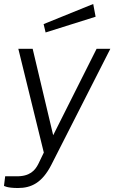

<svg xmlns="http://www.w3.org/2000/svg" viewBox="-40 -775 574 964"><path d="M50 169C117 169 171 143 217 54L514 -530H445L227 -96L124 -530H52L180 -9L152 49C136 80 110 112 40 110H-14L-20 158C-20 158 -6 169 50 169ZM179 -654 189 -612 440 -691 428 -755Z"/></svg>

Font: Cheyenne Sans Light
Style: Italic
Weight: 300
Italic angle: -8.13011°
Designer: The Public Sans project authors (U.S. Web Design System), Libre Franklin designed by Pablo Impallari and Rodrigo Fuenzal
Foundry: The Cheyenne Sans Project Authors
Version: Version 2.007